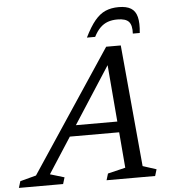

<svg xmlns="http://www.w3.org/2000/svg" viewBox="-123 -954 904 1008"><g transform="rotate(-5 328.5 -450.0)"><path d="M196 -245 214.5 -302H542.5L523.5 -245ZM592.5 -57.5 664 -34.5 653.5 0H397.5L408 -34.5L501 -57L453 -633H476L104 -57L179 -34.5L168.5 0H-64.5L-54 -34.5L30.5 -57L456.5 -698.5H533.5ZM527.5 -836Q499 -836 476.8 -828Q454.5 -820 436.5 -802.2Q418.5 -784.5 403.5 -755H360Q387.5 -811 413.8 -842.5Q440 -874 470.2 -887Q500.5 -900 539.5 -900Q581 -900 604.5 -885.5Q628 -871 636 -839.2Q644 -807.5 638.5 -755H602Q604.5 -798.5 588 -817.2Q571.5 -836 527.5 -836Z"/></g></svg>

Font: Newsreader 12pt
Style: Italic
Weight: 400
Italic angle: -17°
Version: Version 1.003